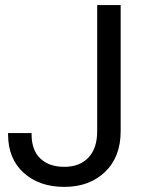

<svg xmlns="http://www.w3.org/2000/svg" viewBox="-20 -731 577 766"><path d="M12.2 -195.3V-200.2H106V-195.3Q106 -131.8 140.9 -98.6Q175.8 -65.4 236.8 -65.4Q297.9 -65.4 332.8 -102.3Q367.7 -139.2 367.7 -207.5V-710.9H461.4V-207.5Q461.4 -105 399.2 -45.2Q336.9 14.6 236.8 14.6Q136.7 14.6 74.5 -41.5Q12.2 -97.7 12.2 -195.3Z"/></svg>

Font: RobotoFlex
Style: Regular
Weight: 400
Designer: Berlow after Robertson
Foundry: Google
Version: Version 2.136